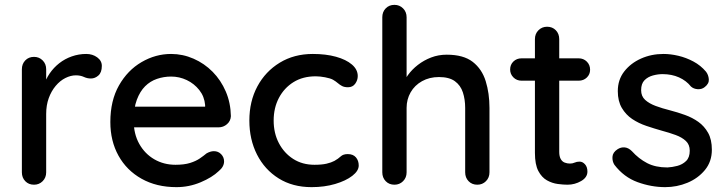

<svg xmlns="http://www.w3.org/2000/svg" viewBox="-20 -760 2987 790"><path d="M120 0Q98 0 84 -14.5Q70 -29 70 -51V-475Q70 -497 84 -511.5Q98 -526 120 -526Q141 -526 155.5 -511.5Q170 -497 170 -475V-363L160 -406Q168 -434 184.5 -458Q201 -482 224 -500Q247 -518 275.5 -528Q304 -538 335 -538Q361 -538 380 -524Q399 -510 399 -489Q399 -462 385 -449.5Q371 -437 354 -437Q339 -437 325 -443.5Q311 -450 292 -450Q271 -450 249 -439Q227 -428 209 -406.5Q191 -385 180.5 -356Q170 -327 170 -291V-51Q170 -29 155.5 -14.5Q141 0 120 0Z M706 10Q624 10 562.5 -24.5Q501 -59 467.5 -119.5Q434 -180 434 -258Q434 -346 469.5 -408.5Q505 -471 562.5 -504.5Q620 -538 684 -538Q732 -538 776.5 -518.5Q821 -499 855 -464.5Q889 -430 909 -383.5Q929 -337 930 -282Q929 -262 914 -249Q899 -236 879 -236H491L467 -321H843L824 -303V-328Q821 -363 800 -389.5Q779 -416 748.5 -430.5Q718 -445 684 -445Q654 -445 626 -435.5Q598 -426 577 -405Q556 -384 543 -349.5Q530 -315 530 -264Q530 -209 553 -168Q576 -127 615 -104.5Q654 -82 702 -82Q738 -82 762 -89.5Q786 -97 802 -108Q818 -119 830 -129Q846 -138 860 -138Q878 -138 890 -125.5Q902 -113 902 -96Q902 -74 880 -56Q853 -30 805.5 -10Q758 10 706 10Z M1267 -538Q1321 -538 1362.5 -526.5Q1404 -515 1428 -494.5Q1452 -474 1452 -447Q1452 -430 1441.5 -415.5Q1431 -401 1412 -401Q1397 -401 1387.5 -406Q1378 -411 1370 -418Q1362 -425 1350 -432Q1339 -438 1317.5 -442Q1296 -446 1279 -446Q1226 -446 1187.5 -422Q1149 -398 1127.5 -357Q1106 -316 1106 -264Q1106 -212 1127.5 -171Q1149 -130 1186.5 -106Q1224 -82 1274 -82Q1304 -82 1323.5 -86.5Q1343 -91 1356 -98Q1372 -107 1382 -116.5Q1392 -126 1411 -126Q1433 -126 1444.5 -112.5Q1456 -99 1456 -79Q1456 -57 1429.5 -36.5Q1403 -16 1359 -3Q1315 10 1262 10Q1184 10 1126.5 -26Q1069 -62 1037.5 -124Q1006 -186 1006 -264Q1006 -343 1039 -404.5Q1072 -466 1131 -502Q1190 -538 1267 -538Z M1818 -535Q1887 -535 1925 -505.5Q1963 -476 1978.5 -426Q1994 -376 1994 -316V-51Q1994 -29 1979.5 -14.5Q1965 0 1944 0Q1922 0 1908 -14.5Q1894 -29 1894 -51V-316Q1894 -351 1884.5 -380Q1875 -409 1851.5 -426Q1828 -443 1786 -443Q1747 -443 1716.5 -426Q1686 -409 1669.5 -380Q1653 -351 1653 -316V-51Q1653 -29 1638.5 -14.5Q1624 0 1603 0Q1581 0 1567 -14.5Q1553 -29 1553 -51V-689Q1553 -711 1567 -725.5Q1581 -740 1603 -740Q1624 -740 1638.5 -725.5Q1653 -711 1653 -689V-416L1635 -406Q1642 -428 1658.5 -451Q1675 -474 1699.5 -493Q1724 -512 1754 -523.5Q1784 -535 1818 -535Z M2126 -520H2361Q2381 -520 2394.5 -506.5Q2408 -493 2408 -473Q2408 -454 2394.5 -441Q2381 -428 2361 -428H2126Q2106 -428 2092.5 -441.5Q2079 -455 2079 -474Q2079 -494 2092.5 -507Q2106 -520 2126 -520ZM2231 -650Q2253 -650 2267 -635.5Q2281 -621 2281 -599V-135Q2281 -117 2287 -106Q2293 -95 2303.5 -91Q2314 -87 2325 -87Q2336 -87 2344.5 -91Q2353 -95 2365 -95Q2377 -95 2387 -84Q2397 -73 2397 -54Q2397 -30 2371 -15Q2345 0 2315 0Q2298 0 2275 -3Q2252 -6 2230.5 -18Q2209 -30 2195 -56.5Q2181 -83 2181 -131V-599Q2181 -621 2195.5 -635.5Q2210 -650 2231 -650Z M2508 -82Q2499 -96 2500 -114.5Q2501 -133 2521 -146Q2535 -155 2550.5 -153.5Q2566 -152 2580 -138Q2608 -107 2642.5 -89Q2677 -71 2726 -71Q2746 -72 2767 -77.5Q2788 -83 2803 -97.5Q2818 -112 2818 -140Q2818 -165 2802 -180Q2786 -195 2760 -204.5Q2734 -214 2704 -222Q2672 -231 2639.5 -242Q2607 -253 2581 -270.5Q2555 -288 2538.5 -316Q2522 -344 2522 -385Q2522 -432 2548.5 -466Q2575 -500 2617.5 -519Q2660 -538 2710 -538Q2739 -538 2771 -530.5Q2803 -523 2833 -507Q2863 -491 2885 -465Q2895 -452 2896.5 -434Q2898 -416 2880 -402Q2868 -392 2851 -393Q2834 -394 2823 -404Q2804 -428 2774 -441.5Q2744 -455 2706 -455Q2687 -455 2666.5 -449.5Q2646 -444 2632 -430Q2618 -416 2618 -389Q2618 -364 2634.5 -349Q2651 -334 2678 -324Q2705 -314 2737 -306Q2768 -298 2798.5 -287Q2829 -276 2853.5 -258.5Q2878 -241 2893.5 -213.5Q2909 -186 2909 -144Q2909 -95 2880.5 -60.5Q2852 -26 2808.5 -8Q2765 10 2717 10Q2660 10 2603.5 -10.5Q2547 -31 2508 -82Z"/></svg>

Font: Quicksand SemiBold
Style: Regular
Weight: 600
Designer: Andrew Paglinawan
Foundry: Andrew Paglinawan
Version: Version 3.004